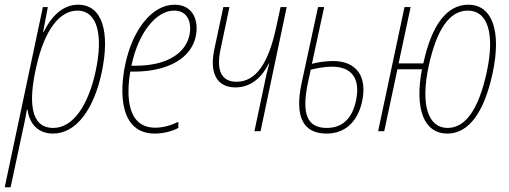

<svg xmlns="http://www.w3.org/2000/svg" viewBox="-58 -557 2160 815"><path d="M-38 238H-13L37 4C44 -26 51 -61 56 -91H59C67 -31 104 10 167 10C266 10 341 -94 374 -251C410 -422 376 -537 274 -537C213 -537 164 -495 127 -421H125L145 -527H124ZM168 -14C69 -14 63 -129 96 -273C131 -432 196 -512 271 -512C353 -512 382 -413 348 -255C317 -111 253 -14 168 -14Z M599 10C637 10 676 -1 699 -14V-40C672 -27 639 -15 601 -15C480 -15 478 -152 495 -253H509C663 -253 755 -315 773 -403C786 -463 766 -537 683 -537C587 -537 505 -431 474 -285C448 -164 450 10 599 10ZM501 -283C529 -416 604 -512 681 -512C745 -512 756 -452 746 -407C730 -334 655 -278 517 -278H500C500 -279 500 -281 501 -283Z M1022 0H1048L1159 -527H1133L1114 -440C1082 -291 1030 -210 946 -210C882 -210 859 -258 878 -347L916 -527H890L852 -349C830 -247 862 -186 942 -186C1003 -186 1052 -224 1083 -288H1085C1077 -260 1071 -233 1065 -203Z M1328 10C1405 10 1459 -37 1479 -126C1502 -233 1455 -298 1355 -298C1324 -298 1286 -292 1266 -286L1318 -527H1292L1222 -203C1192 -61 1229 10 1328 10ZM1250 -210 1261 -261C1282 -267 1321 -274 1351 -274C1436 -274 1473 -223 1453 -129C1436 -51 1393 -14 1329 -14C1247 -14 1220 -71 1250 -210Z M1547 0H1573L1629 -263H1733C1701 -93 1742 10 1841 10C1932 10 1997 -80 2033 -246C2072 -428 2030 -537 1930 -537C1838 -537 1774 -450 1739 -288H1634L1685 -527H1659ZM1842 -14C1759 -14 1726 -112 1762 -278C1796 -433 1850 -512 1928 -512C2011 -512 2044 -417 2008 -250C1974 -95 1919 -14 1842 -14Z"/></svg>

Font: Noto Sans Condensed Thin
Style: Italic
Weight: 100
Width: 3
Italic angle: -12°
Designer: Monotype Design Team
Foundry: Monotype Imaging Inc.
Version: Version 2.013